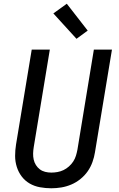

<svg xmlns="http://www.w3.org/2000/svg" viewBox="-20 -1001 640 1029"><path d="M255 8Q224 8 194 2.5Q164 -3 139 -17.5Q114 -32 96.5 -55Q79 -78 70 -106.5Q61 -135 61 -165.5Q61 -196 66 -227L150 -735H247L161 -214Q158 -196 157.5 -179Q157 -162 160.5 -146Q164 -130 172.5 -116.5Q181 -103 193.5 -93.5Q206 -84 222 -80Q238 -76 255 -76Q271 -76 288 -79Q305 -82 320.5 -89.5Q336 -97 349.5 -109Q363 -121 372.5 -135.5Q382 -150 387 -166.5Q392 -183 395 -199L483 -735H580L489 -185Q485 -159 475.5 -132.5Q466 -106 450 -83Q434 -60 411 -41.5Q388 -23 362 -12Q336 -1 309 3.5Q282 8 255 8ZM390 -793 266 -929 338 -981 450 -837Z"/></svg>

Font: Iosevka Md Ex Obl
Style: Regular
Weight: 500
Width: 7
Italic angle: -9°
Monospace: yes
Designer: Belleve Invis
Foundry: Belleve Invis
Version: Version 32.5.0; ttfautohint (v1.8.4)